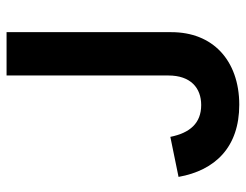

<svg xmlns="http://www.w3.org/2000/svg" viewBox="-102 -636 749 585"><g transform="rotate(-90 272.5 -343.5)"><path d="M335 -205C335 -137 297 -105 245 -105C190 -105 160 -139 148 -199L26 -174C46 -62 117 11 246 11C314 11 370 -10 408 -46C446 -82 467 -133 467 -196V-698H335Z"/></g></svg>

Font: Plexus Sans SemiBold
Style: Regular
Weight: 600
Version: Version 2.001;PS 002.001;hotconv 1.0.70;makeotf.lib2.5.58329